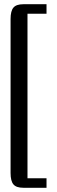

<svg xmlns="http://www.w3.org/2000/svg" viewBox="-20 -728 270 908"><path d="M30 90V-638Q30 -676 43.5 -692Q57 -708 90 -708H200V-663H110V115H200V160H90Q57 160 43.5 144Q30 128 30 90Z"/></svg>

Font: RL Madena Variable
Style: Regular
Weight: 400
Designer: I Kadek Wantara Putra
Foundry: Roughlines ID
Version: Version 1.000;Glyphs 3.1.2 (3151)